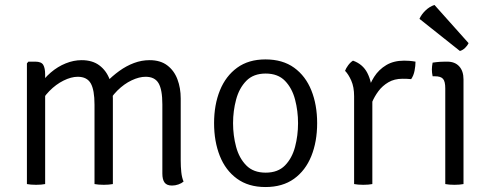

<svg xmlns="http://www.w3.org/2000/svg" viewBox="-20 -742 1975 774"><path d="M122 -493.5Q147 -493.5 154.5 -480.2Q162 -467 162 -442V0Q155 1.5 145.5 2.2Q136 3 125.5 3Q114.5 3 105 2.2Q95.5 1.5 88.5 0V-486.5L94.5 -493.5ZM361 -320Q361 -379.5 345.8 -406Q330.5 -432.5 293.5 -432.5Q267 -432.5 236.2 -417.2Q205.5 -402 178.8 -374.8Q152 -347.5 135.5 -310.5V-392.5Q156.5 -425.5 184.5 -449.5Q212.5 -473.5 244.8 -486.5Q277 -499.5 309 -499.5Q352.5 -499.5 380.5 -478.5Q408.5 -457.5 421.8 -422.5Q435 -387.5 435 -345.5V0Q427.5 1.5 418 2.2Q408.5 3 398.5 3Q387.5 3 378 2.2Q368.5 1.5 361 0ZM634.5 -321Q634.5 -380.5 619.2 -406.5Q604 -432.5 567 -432.5Q541 -432.5 510.8 -418.2Q480.5 -404 453 -376.8Q425.5 -349.5 406.5 -310V-408.5Q432.5 -435.5 461 -456Q489.5 -476.5 520.2 -488Q551 -499.5 583 -499.5Q626.5 -499.5 654.2 -478.5Q682 -457.5 695.2 -422.5Q708.5 -387.5 708.5 -345V-95Q708.5 -70.5 710.8 -48.5Q713 -26.5 720 -10Q712 -3 699.2 1.5Q686.5 6 673.5 6Q652.5 6 643.5 -6Q634.5 -18 634.5 -42.5Z M1258.5 -245.5Q1258.5 -171 1235 -112.8Q1211.5 -54.5 1165.2 -21.2Q1119 12 1050 12Q981.5 12 935.2 -21.8Q889 -55.5 866 -113.8Q843 -172 843 -245.5Q843 -319.5 866.5 -377.5Q890 -435.5 936 -469Q982 -502.5 1050 -502.5Q1119.5 -502.5 1165.8 -469Q1212 -435.5 1235.2 -377.5Q1258.5 -319.5 1258.5 -245.5ZM919.5 -245.5Q919.5 -196 931.8 -150.2Q944 -104.5 972.8 -75.2Q1001.5 -46 1051 -46Q1100.5 -46 1129 -75.2Q1157.5 -104.5 1169.5 -150.2Q1181.5 -196 1181.5 -245.5Q1181.5 -294.5 1169.5 -340.5Q1157.5 -386.5 1129 -416Q1100.5 -445.5 1051 -445.5Q1001.5 -445.5 972.8 -416Q944 -386.5 931.8 -340.5Q919.5 -294.5 919.5 -245.5Z M1655 -493.5Q1655 -476.5 1651.2 -457Q1647.5 -437.5 1637.5 -423Q1629.5 -424 1620.5 -424.2Q1611.5 -424.5 1603 -424.5Q1569.5 -424.5 1545.5 -410.2Q1521.5 -396 1505.5 -374.5Q1489.5 -353 1479.8 -329.5Q1470 -306 1465.5 -287L1452 -303.5Q1452 -335.5 1461 -369.5Q1470 -403.5 1488.5 -432.5Q1507 -461.5 1537 -479.5Q1567 -497.5 1609 -497.5Q1617.5 -497.5 1629.2 -496.8Q1641 -496 1655 -493.5ZM1371 -456.5Q1374.5 -466.5 1383.5 -478.8Q1392.5 -491 1403 -497.5Q1442.5 -483.5 1460.8 -448Q1479 -412.5 1481 -361.5V0Q1474 1.5 1464.5 2.2Q1455 3 1444.5 3Q1433.5 3 1424 2.2Q1414.5 1.5 1407.5 0V-354Q1407.5 -391.5 1396 -417.2Q1384.5 -443 1371 -456.5Z M1848.5 0Q1841.5 1.5 1832 2.2Q1822.5 3 1812 3Q1801 3 1791.5 2.2Q1782 1.5 1775 0V-386Q1775 -413.5 1766 -424Q1757 -434.5 1733.5 -434.5H1724Q1721 -449 1721 -462Q1721 -469 1721.8 -475.2Q1722.5 -481.5 1724 -489.5Q1741 -492 1753.8 -492.8Q1766.5 -493.5 1774.5 -493.5H1783Q1814 -493.5 1831.2 -474.5Q1848.5 -455.5 1848.5 -422ZM1731.5 -722Q1711.5 -715.5 1695 -699.5Q1678.5 -683.5 1671 -666L1834 -536.5Q1845 -539.5 1854.5 -548.5Q1864 -557.5 1869 -568Z"/></svg>

Font: Signika Light Light
Style: Regular
Weight: 300
Version: Version 2.001